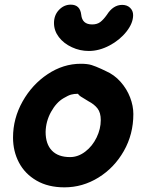

<svg xmlns="http://www.w3.org/2000/svg" viewBox="-20 -804 607 825"><path d="M257 1Q335 1 403 -41Q471 -83 512 -155Q553 -227 553 -314Q553 -349 539 -385.5Q525 -422 498 -452.5Q471 -483 434 -499L415 -508Q391 -519 373.5 -524.5Q356 -530 327 -530Q252 -530 185 -485.5Q118 -441 77 -368Q36 -295 36 -213Q36 -154 61.5 -105.5Q87 -57 137 -28Q187 1 257 1ZM281 -129Q230 -129 203 -157Q176 -185 176 -237Q177 -283 199.5 -323.5Q222 -364 253 -382Q273 -394 285.5 -397.5Q298 -401 315 -401Q321 -392 334 -385Q347 -377 360 -369Q385 -356 399 -338Q413 -320 413 -288Q413 -250 395 -213Q377 -176 347 -153Q316 -129 281 -129ZM362 -585Q406 -585 450.5 -608.5Q495 -632 524 -669Q552 -705 552 -739Q552 -758 539 -770.5Q526 -783 505 -783Q466 -783 439 -740Q424 -719 410.5 -709Q397 -699 376 -699Q333 -699 329 -741Q324 -784 284 -784Q255 -784 233.5 -761.5Q212 -739 212 -705Q212 -672 233 -644.5Q254 -617 289 -601Q323 -585 362 -585Z"/></svg>

Font: Balsamiq Sans
Style: Bold Italic
Weight: 700
Italic angle: -12°
Designer: Michael Angeles
Foundry: Balsamiq SRL
Version: Version 1.020; ttfautohint (v1.8.4.7-5d5b);gftools[0.9.26]